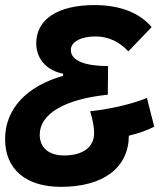

<svg xmlns="http://www.w3.org/2000/svg" viewBox="-21 -723 627 753"><path d="M332.5 -286.6C340.8 -259.8 348.1 -228 348.1 -201.2C348.1 -146 304.2 -113.3 230.5 -113.3C170.4 -113.3 134.8 -143.6 134.8 -194.8C134.8 -276.9 233.9 -334.5 401.9 -351.6L402.8 -463.9C316.9 -463.9 256.8 -483.4 256.8 -526.9C256.8 -560.1 298.8 -580.1 354 -580.1C402.3 -580.1 446.8 -560.1 482.4 -521.5L573.7 -616.7C525.9 -673.3 448.7 -703.1 349.1 -703.1C206.1 -703.1 121.1 -647.5 121.1 -553.2C121.1 -489.7 165 -445.3 226.6 -434.1V-425.8C82 -384.3 -1 -295.4 -1 -177.2C-1 -59.6 80.1 9.8 217.8 9.8C384.3 9.8 483.4 -64.9 484.4 -190.9C522.5 -199.7 556.6 -212.4 584 -226.1L555.2 -338.9C498.5 -315.4 416 -295.9 332.5 -286.6Z"/></svg>

Font: Cascadia Mono NF
Style: Bold Italic
Weight: 700
Italic angle: -10°
Monospace: yes
Designer: Aaron Bell
Foundry: Saja Typeworks
Version: Version 2404.023